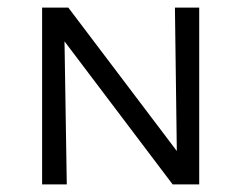

<svg xmlns="http://www.w3.org/2000/svg" viewBox="-20 -486 637 506"><path d="M505 -466V0H435L150 -377L156 0H91V-466H160L446 -88L441 -466Z"/></svg>

Font: Ysabeau SC
Style: Regular
Weight: 400
Designer: Christian Thalmann (Catharsis Fonts)
Version: Version 0.003